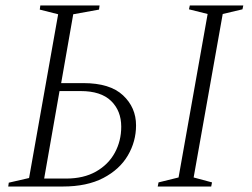

<svg xmlns="http://www.w3.org/2000/svg" viewBox="-20 -680 917 700"><path d="M127 -660H343L341 -645L247 -628L203 -377H284Q381 -377 428.5 -332.5Q476 -288 476 -223Q476 -164 446 -113Q416 -62 356.5 -31Q297 0 209 0H10L12 -14L86 -31L192 -628L125 -645ZM141 -29H221Q285 -29 330 -54.5Q375 -80 398.5 -123Q422 -166 422 -218Q422 -276 385 -312Q348 -348 274 -348H197ZM555 0 558 -15 631 -33 737 -629 669 -646 672 -660H867L864 -646L792 -629L686 -33L753 -15L750 0Z"/></svg>

Font: Spectral ExtraLight
Style: Italic
Weight: 275
Italic angle: -10°
Designer: Jean-Baptiste Levee
Foundry: Production Type
Version: Version 2.001